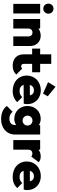

<svg xmlns="http://www.w3.org/2000/svg" viewBox="1212 -2021 1031 3495"><g transform="rotate(90 1727.5 -273.5)"><path d="M50 0H225V-489H50ZM46 -639C46 -587 84 -546 137 -546C190 -546 229 -587 229 -639C229 -691 190 -732 137 -732C84 -732 46 -691 46 -639Z M643 -276V0H817V-316C817 -418 738 -499 633 -499C581 -499 535 -484 500 -457V-489H326V0H500V-276C500 -321 530 -349 572 -349C613 -349 643 -321 643 -276Z M1175 11C1254 11 1298 -13 1337 -54L1229 -162C1217 -150 1204 -143 1186 -143C1162 -143 1143 -159 1143 -188V-343H1295V-489H1143V-691H969V-489H865V-343H969V-190C969 -67 1046 11 1175 11Z M1635 11C1721 11 1790 -17 1839 -72L1748 -163C1719 -130 1682 -114 1635 -114C1578 -114 1540 -140 1525 -188L1868 -190C1874 -217 1876 -237 1876 -256C1876 -398 1770 -501 1622 -501C1469 -501 1355 -392 1355 -245C1355 -94 1470 11 1635 11ZM1475 -633 1683 -541 1733 -627 1559 -769ZM1525 -301C1539 -349 1575 -376 1624 -376C1674 -376 1704 -351 1716 -302Z M2150 222C2310 222 2429 122 2429 -34V-489H2258V-464C2227 -486 2187 -499 2142 -499C2006 -499 1909 -394 1909 -259C1909 -123 2006 -18 2142 -18C2185 -18 2224 -30 2255 -51V-28C2255 36 2212 71 2142 71C2085 71 2047 50 2014 13L1909 117C1955 184 2041 222 2150 222ZM2085 -259C2085 -306 2120 -349 2175 -349C2230 -349 2265 -307 2265 -259C2265 -210 2230 -169 2174 -169C2120 -169 2085 -213 2085 -259Z M2530 0H2704V-266C2704 -320 2730 -347 2776 -347C2801 -347 2819 -339 2831 -327L2932 -462C2908 -487 2874 -499 2828 -499C2777 -499 2737 -485 2704 -458V-489H2530Z M3199 11C3285 11 3354 -17 3403 -72L3312 -163C3283 -130 3246 -114 3199 -114C3142 -114 3104 -140 3089 -188L3432 -190C3438 -217 3440 -237 3440 -256C3440 -398 3334 -501 3186 -501C3033 -501 2919 -392 2919 -245C2919 -94 3034 11 3199 11ZM3089 -301C3103 -349 3139 -376 3188 -376C3238 -376 3268 -351 3280 -302Z"/></g></svg>

Font: MV Cash ExtraBold
Style: Regular
Weight: 800
Designer: Rodrigo Fuenzalida
Foundry: fragTYPE
Version: Version 1.100;Glyphs 3.1.2 (3151)